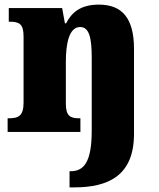

<svg xmlns="http://www.w3.org/2000/svg" viewBox="-20 -571 689 831"><path d="M281 240H301C452 240 560 187 560 8V-359C560 -493 508 -551 408 -551C325 -551 289 -514 266 -470H261L249 -536H18V-477H22C63 -477 82 -468 82 -413V-127C82 -68 59 -59 17 -59H13V0H328V-59H324C283 -59 265 -69 265 -124V-303C265 -383 279 -454 327 -454C367 -454 377 -405 377 -320V-6C377 129 344 170 286 170H281Z"/></svg>

Font: Noto Serif Devanagari SemiCondensed Black
Style: Regular
Weight: 900
Width: 4
Designer: Universal Thirst, Indian Type Foundry and the Monotype Design Team
Foundry: Monotype Imaging Inc.
Version: Version 2.004